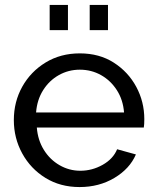

<svg xmlns="http://www.w3.org/2000/svg" viewBox="-20 -747 631 777"><path d="M302 10Q224 10 164 -27Q104 -64 70 -126Q36 -188 36 -261Q36 -335 70 -396Q104 -457 164.5 -494Q225 -531 303 -531Q382 -531 440.5 -493.5Q499 -456 531.5 -395.5Q564 -335 564 -265Q564 -243 562 -231H129Q133 -180 157.5 -140.5Q182 -101 221 -78.5Q260 -56 305 -56Q353 -56 395.5 -80Q438 -104 454 -143L530 -122Q505 -64 443 -27Q381 10 302 10ZM126 -292H482Q478 -343 453 -382Q428 -421 389 -443Q350 -465 303 -465Q257 -465 218 -443Q179 -421 154.5 -382Q130 -343 126 -292ZM181 -625V-727H255V-625ZM343 -625V-727H417V-625Z"/></svg>

Font: Raleway Medium
Style: Regular
Weight: 500
Designer: Matt McInerney, Pablo Impallari, Rodrigo Fuenzalida
Foundry: Matt McInerney, Pablo Impallari, Rodrigo Fuenzalida
Version: Version 4.026